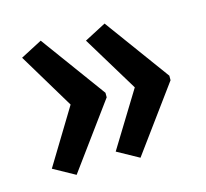

<svg xmlns="http://www.w3.org/2000/svg" viewBox="-70 -554 618 575"><g transform="rotate(-15 239.0 -267.0)"><path d="M446 -260 299 -59 232 -96 337 -267 232 -440 299 -475 446 -274ZM248 -260 101 -59 34 -96 138 -267 34 -440 101 -475 248 -274Z"/></g></svg>

Font: Noto Sans Lao UI ExtCond Med
Style: Regular
Weight: 500
Width: 2
Designer: Monotype Design Team
Foundry: Monotype Imaging Inc.
Version: Version 2.000; ttfautohint (v1.8.4.7-5d5b)